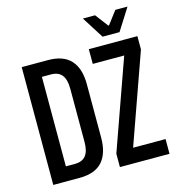

<svg xmlns="http://www.w3.org/2000/svg" viewBox="-116 -904 939 1006"><g transform="rotate(-15 353.0 -401.0)"><path d="M106 0V-77H186.5Q227 -77 246.2 -101.2Q265.5 -125.5 265.5 -175V-464Q265.5 -514 246.2 -538.2Q227 -562.5 186.5 -562.5H107.5V-639H191Q275 -639 315.2 -594.2Q355.5 -549.5 355.5 -464.5V-174.5Q355.5 -90 315.8 -45Q276 0 191 0ZM49 0V-639H138V0ZM679.5 -80V0H410.5V-72.5L583.5 -559H413V-639H676.5V-567L503.5 -80ZM499.5 -683.5 424.5 -802H490.5L543.5 -732H547.5L600.5 -802H666.5L591.5 -683.5Z"/></g></svg>

Font: Anek Latin Condensed Medium
Style: Regular
Weight: 500
Width: 3
Designer: Yesha Goshar
Foundry: Ek Type
Version: Version 1.003